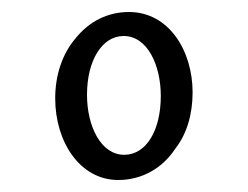

<svg xmlns="http://www.w3.org/2000/svg" viewBox="-20 -579 414 320"><path d="M177 -279C217 -279 251 -299 272 -331C291 -355 301 -388 301 -425C301 -495 261 -559 195 -559C159 -559 128 -543 105 -514C84 -489 72 -454 72 -415C72 -343 113 -279 177 -279ZM187 -321C148 -321 125 -369 125 -421C125 -478 150 -519 186 -519C226 -519 248 -470 248 -419C248 -362 224 -321 187 -321Z"/></svg>

Font: Noto Serif Devanagari ExtraCondensed Medium
Style: Regular
Weight: 500
Width: 2
Designer: Universal Thirst, Indian Type Foundry and the Monotype Design Team
Foundry: Monotype Imaging Inc.
Version: Version 2.004